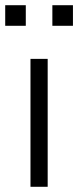

<svg xmlns="http://www.w3.org/2000/svg" viewBox="-22 -717 300 737"><path d="M95 0V-491H161V0ZM179 -618V-697H258V-618ZM-2 -618V-697H77V-618Z"/></svg>

Font: Nunito Sans 9pt Light
Style: Regular
Weight: 300
Version: Version 3.101;gftools[0.9.27]